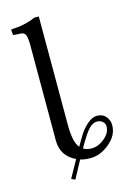

<svg xmlns="http://www.w3.org/2000/svg" viewBox="-122 -758 624 924"><g transform="rotate(-15 190.0 -296.0)"><path d="M346.2 -103Q346.2 -118.2 334.7 -127.7Q323.2 -137.2 306.2 -137.2Q287.1 -137.2 267.1 -117.2Q247.1 -97.2 209 -29.8Q226.1 -18.6 251 -19Q283.2 -19 314.7 -44.9Q346.2 -70.8 346.2 -103ZM374 -102.1Q374 -51.3 328.1 -13.2Q282.2 24.9 232.9 24.9Q203.1 24.9 182.1 18.1L134.8 106L116.2 97.2L164.1 11.2Q93.3 -22.9 92.8 -98.1V-573.2Q92.8 -614.3 85.9 -627.7Q79.1 -641.1 63 -641.1L30.8 -643.1Q24.9 -643.1 24.9 -647.9L22.9 -671.9Q94.7 -674.8 145 -698.2H168V-158.2Q168 -70.3 193.8 -42Q213.9 -78.1 228.5 -100.6Q243.2 -123 267.1 -143.6Q291 -164.1 314 -164.1Q342.8 -164.1 358.4 -145Q374 -126 374 -102.1Z"/></g></svg>

Font: Linux Libertine Capitals
Style: Small Caps
Weight: 400
Designer: Philipp H. Poll
Foundry: Philipp H. Poll
Version: Version 5.1.3